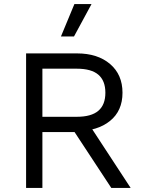

<svg xmlns="http://www.w3.org/2000/svg" viewBox="-20 -922 705 942"><path d="M358 -660Q459 -660 520 -608Q581 -556 581 -467Q581 -378 519.5 -328.5Q458 -279 357 -279L350 -274H188V0H108V-660ZM357 -349Q428 -349 462.5 -378.5Q497 -408 497 -467Q497 -526 462.5 -555.5Q428 -585 357 -585H188V-349ZM403 -333 621 0H526L336 -289ZM345 -902H429L343 -743H279Z"/></svg>

Font: Work Sans
Style: Regular
Weight: 400
Designer: Wei Huang
Foundry: Wei Huang
Version: Version 2.006; ttfautohint (v1.8.1.43-b0c9)